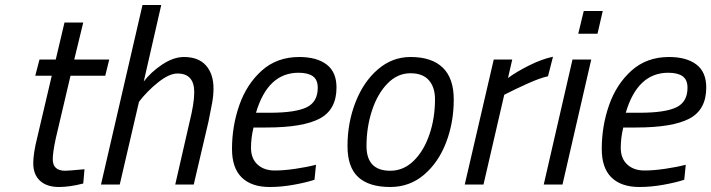

<svg xmlns="http://www.w3.org/2000/svg" viewBox="-20 -738 2845 768"><path d="M113 -85Q113 -124 129 -188L187 -435H121L138 -500H203L238 -648H313L277 -500H417L401 -435H262L203 -184Q191 -128 191 -101Q191 -55 241 -55Q252 -55 318 -61L313 -4Q259 10 216 10Q167 10 140 -15Q113 -40 113 -85Z M550 -718H625L555 -412Q584 -450 629 -480Q674 -510 716 -510Q774 -510 804 -476Q834 -442 834 -384Q834 -357 828.5 -326Q823 -295 814 -252L755 0H681L738 -249Q757 -325 757 -369Q757 -444 690 -444Q657 -444 613 -409Q569 -374 536 -331L459 0H384Z M908 -142Q908 -234 937.5 -318Q967 -402 1027.5 -456Q1088 -510 1177 -510Q1247 -510 1286.5 -480Q1326 -450 1326 -388Q1326 -299 1258.5 -263.5Q1191 -228 1046 -228H994Q984 -186 984 -147Q984 -104 1010 -80Q1036 -56 1079 -56Q1116 -56 1163 -63Q1210 -70 1244 -79L1238 -19Q1205 -8 1155 1Q1105 10 1059 10Q986 10 947 -28Q908 -66 908 -142ZM1059 -287Q1161 -287 1206 -308.5Q1251 -330 1251 -387Q1251 -419 1231.5 -433Q1212 -447 1174 -447Q1051 -447 1004 -287Z M1370 -154Q1370 -247 1402 -329Q1434 -411 1491.5 -460.5Q1549 -510 1622 -510Q1707 -510 1751 -467.5Q1795 -425 1795 -340Q1795 -247 1764 -167Q1733 -87 1675.5 -38.5Q1618 10 1541 10Q1456 10 1413 -29.5Q1370 -69 1370 -154ZM1720 -341Q1720 -389 1695.5 -417Q1671 -445 1622 -445Q1570 -445 1530 -404Q1490 -363 1468 -296Q1446 -229 1446 -154Q1446 -55 1541 -55Q1594 -55 1634.5 -94.5Q1675 -134 1697.5 -199.5Q1720 -265 1720 -341Z M1955 -500H2029L2012 -426Q2046 -451 2097 -476.5Q2148 -502 2192 -511L2172 -433Q2140 -426 2091 -404Q2042 -382 1997 -359L1914 0H1839Z M2315 -694H2391L2370 -603H2293ZM2270 -500H2345L2230 0H2155Z M2387 -142Q2387 -234 2416.5 -318Q2446 -402 2506.5 -456Q2567 -510 2656 -510Q2726 -510 2765.5 -480Q2805 -450 2805 -388Q2805 -299 2737.5 -263.5Q2670 -228 2525 -228H2473Q2463 -186 2463 -147Q2463 -104 2489 -80Q2515 -56 2558 -56Q2595 -56 2642 -63Q2689 -70 2723 -79L2717 -19Q2684 -8 2634 1Q2584 10 2538 10Q2465 10 2426 -28Q2387 -66 2387 -142ZM2538 -287Q2640 -287 2685 -308.5Q2730 -330 2730 -387Q2730 -419 2710.5 -433Q2691 -447 2653 -447Q2530 -447 2483 -287Z"/></svg>

Font: Cairo
Style: Italic
Weight: 400
Italic angle: -13°
Designer: Mohamed Gaber, Accademia di Belle Arti di Urbino and others
Foundry: Kief Type Foundry, Accademia di Belle Arti di Urbino and others
Version: Version 3.011